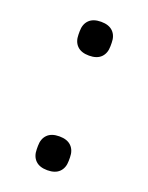

<svg xmlns="http://www.w3.org/2000/svg" viewBox="-113 -615 532 688"><g transform="rotate(20 153.0 -271.0)"><path d="M92 -483V-496Q92 -523 107.5 -538.5Q123 -554 153 -554Q183 -554 198.5 -538.5Q214 -523 214 -496V-483Q214 -456 198.5 -440.5Q183 -425 153 -425Q123 -425 107.5 -440.5Q92 -456 92 -483ZM92 -46V-59Q92 -86 107.5 -101.5Q123 -117 153 -117Q183 -117 198.5 -101.5Q214 -86 214 -59V-46Q214 -19 198.5 -3.5Q183 12 153 12Q123 12 107.5 -3.5Q92 -19 92 -46Z"/></g></svg>

Font: IBM Plex Sans JP
Style: Regular
Weight: 400
Designer: Mike Abbink; Paul van der Laan; Pieter van Rosmalen; Wujin Sim; Yejin Wi; Jinhee Kim; Boomi Park; Yona Kim; Kichan Ma
Foundry: Sandoll Inc.
Version: Version 1.000